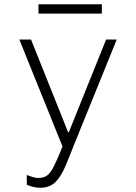

<svg xmlns="http://www.w3.org/2000/svg" viewBox="-20 -697 640 903"><path d="M169 186Q153 186 138 182.5Q123 179 106 172V126Q117 130 132 135Q147 140 160 140Q186 140 202 128Q218 116 234 84Q250 52 274 -8L71 -511H126L300 -76H304L479 -511H529L327 -13Q306 41 287 86Q268 131 241.5 158.5Q215 186 169 186ZM161 -633V-677H459V-633Z"/></svg>

Font: Chivo Mono Thin
Style: Regular
Weight: 250
Designer: Hector Gatti
Foundry: Omnibus-Type
Version: Version 1.008